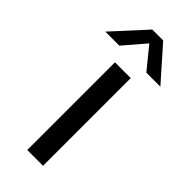

<svg xmlns="http://www.w3.org/2000/svg" viewBox="-277 -737 774 774"><g transform="rotate(45 110.0 -350.0)"><path d="M68 -500V0H158V-500ZM143 -700H81L-47 -560H33L112 -652L187 -560H267Z"/></g></svg>

Font: Gully
Style: Regular
Weight: 400
Designer: jaikishan Patel
Foundry: MagicType
Version: Version 1.000;Glyphs 3.2 (3242)